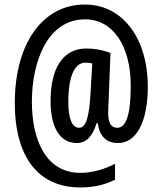

<svg xmlns="http://www.w3.org/2000/svg" viewBox="-20 -741 712 843"><path d="M629 -363C629 -563 525 -721 353 -721C170 -722 45 -553 45 -289C45 -52 148 82 332 82C392 82 439 71 485 48V-22C442 1 386 18 333 18C186 18 120 -119 120 -295C120 -469 188 -656 353 -656C477 -657 554 -537 554 -365C554 -235 533 -180 495 -180C469 -180 455 -199 455 -245C455 -258 456 -281 457 -301L465 -508C431 -522 394 -528 359 -528C258 -528 202 -444 202 -297C202 -180 244 -113 317 -113C358 -113 386 -141 404 -200H409C417 -145 445 -113 498 -113C579 -113 629 -205 629 -363ZM280 -295C280 -406 308 -466 355 -466C366 -466 376 -465 385 -462L378 -341C372 -226 358 -180 327 -180C297 -180 280 -218 280 -295Z"/></svg>

Font: Noto Sans Khmer ExtraCondensed Medium
Style: Regular
Weight: 500
Width: 2
Designer: Danh Hong and the Monotype Design Team
Foundry: Monotype Imaging Inc.
Version: Version 2.004